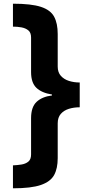

<svg xmlns="http://www.w3.org/2000/svg" viewBox="-20 -852 491 1038"><path d="M411 -272Q379 -272 352 -263.5Q325 -255 308.5 -236Q292 -217 292 -185V3Q292 59 272.5 94.5Q253 130 201 148Q149 166 50 166V42Q73 41 95.5 37.5Q118 34 133 22Q148 10 148 -17V-213Q148 -273 177.5 -301Q207 -329 261 -336V-341Q205 -350 176.5 -377.5Q148 -405 148 -462V-649Q148 -676 133 -688Q118 -700 96 -704Q74 -708 50 -708V-832Q149 -832 201 -815Q253 -798 272.5 -762Q292 -726 292 -668V-492Q292 -461 309 -442Q326 -423 353 -414.5Q380 -406 411 -406V-272Z"/></svg>

Font: Noto Sans Oriya ExtraBold
Style: Regular
Weight: 800
Version: Version 2.003